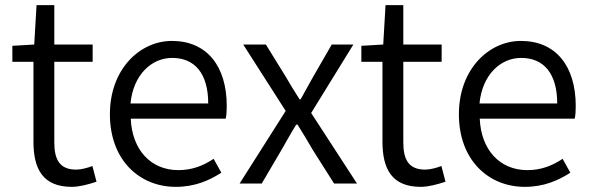

<svg xmlns="http://www.w3.org/2000/svg" viewBox="-20 -713 2299 746"><path d="M259 13C289 13 325 3 355 -7L339 -68C321 -61 296 -54 276 -54C211 -54 191 -94 191 -160V-473H340V-540H191V-693H122L113 -540L28 -535V-473H110V-163C110 -57 146 13 259 13Z M663 13C738 13 793 -12 840 -42L810 -96C770 -69 726 -52 673 -52C565 -52 493 -132 488 -252H857C860 -265 861 -283 861 -301C861 -457 783 -554 648 -554C524 -554 407 -445 407 -269C407 -92 521 13 663 13ZM487 -311C498 -423 569 -488 649 -488C737 -488 789 -427 789 -311Z M911 0H997L1074 -131C1093 -164 1111 -197 1131 -229H1136C1156 -197 1176 -164 1195 -131L1278 0H1367L1189 -274L1353 -540H1269L1198 -417C1181 -387 1165 -357 1148 -327H1144C1125 -357 1106 -387 1089 -417L1013 -540H925L1090 -282Z M1615 13C1645 13 1681 3 1711 -7L1695 -68C1677 -61 1652 -54 1632 -54C1567 -54 1547 -94 1547 -160V-473H1696V-540H1547V-693H1478L1469 -540L1384 -535V-473H1466V-163C1466 -57 1502 13 1615 13Z M2019 13C2094 13 2149 -12 2196 -42L2166 -96C2126 -69 2082 -52 2029 -52C1921 -52 1849 -132 1844 -252H2213C2216 -265 2217 -283 2217 -301C2217 -457 2139 -554 2004 -554C1880 -554 1763 -445 1763 -269C1763 -92 1877 13 2019 13ZM1843 -311C1854 -423 1925 -488 2005 -488C2093 -488 2145 -427 2145 -311Z"/></svg>

Font: Genne Gothic Normal
Style: Regular
Weight: 350
Designer: Ryoko NISHIZUKA (kana & ideographs); Paul D. Hunt (Latin, Greek & Cyrillic); Wenlong ZHANG (bopomofo); Sandoll Communica
Foundry: Adobe Systems Incorporated
Version: Version 1.004;PS 1.004;hotconv 16.6.51;makeotf.lib2.5.65220